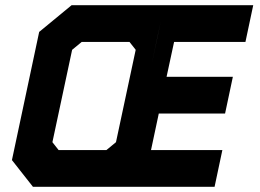

<svg xmlns="http://www.w3.org/2000/svg" viewBox="-20 -720 1001 740"><path d="M107 0 26 -103 131 -597 256 -700H956L926 -558.5H651L622 -424H877.5L847.5 -282.5H592L562 -141.5H837L807 0ZM159.5 -63 103 -135 195 -569 282.5 -641H535.5L586.5 -576L491.5 -128L412.5 -63ZM206 -141.5H390L427 -172L503 -528L479 -558.5H295L258 -528L182 -172ZM159.5 -63H412.5L491.5 -128L477.5 -63H758.5H477.5L539.5 -355H800.5H539.5L600.5 -641H881.5H600.5L586.5 -576L535.5 -641H282.5L195 -569L103 -135Z"/></svg>

Font: Tourney Thin Black
Style: Italic
Weight: 900
Italic angle: -12°
Version: Version 1.015